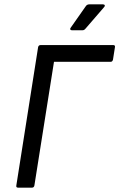

<svg xmlns="http://www.w3.org/2000/svg" viewBox="-20 -862 548 882"><path d="M63 0Q53 0 55 -10L155 -645Q157 -655 167 -655H500Q505 -655 507 -652.5Q509 -650 508 -645L499 -588Q498 -584 495.5 -581Q493 -578 488 -578H228L138 -10Q136 0 127 0ZM310 -723Q305 -723 303 -726.5Q301 -730 305 -735L373 -832Q379 -842 390 -842H453Q459 -842 461 -838Q463 -834 458 -829L375 -733Q371 -728 367.5 -725.5Q364 -723 359 -723Z"/></svg>

Font: Sofia Sans Hairline
Style: Italic
Weight: 1
Italic angle: -9°
Designer: Botio Nikoltchev, Ani Petrova
Foundry: lettersoup
Version: Version 4.102